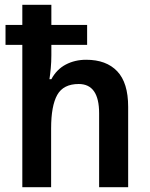

<svg xmlns="http://www.w3.org/2000/svg" viewBox="-20 -780 624 800"><path d="M194 -760V-676H343V-593H194V-550Q194 -522 191.5 -495.5Q189 -469 186 -450H194Q216 -491 254 -511Q292 -531 339 -531Q423 -531 468.5 -483Q514 -435 514 -335V0H393V-308Q393 -430 308 -430Q244 -430 218.5 -384.5Q193 -339 193 -245V0H73V-593H3V-676H73V-760Z"/></svg>

Font: Noto Sans Arabic UI SmCn SmBd
Style: Regular
Weight: 600
Width: 4
Designer: Monotype Design Team, Nadine Chahine and Nizar Qandah
Foundry: Monotype Imaging Inc.
Version: Version 2.010; ttfautohint (v1.8.4.7-5d5b)